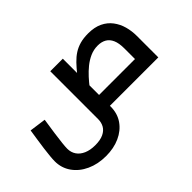

<svg xmlns="http://www.w3.org/2000/svg" viewBox="-115 -850 1447 1447"><g transform="rotate(-45 608.0 -127.0)"><path d="M341.6 248Q255.4 248 186.8 216.3Q118.2 184.7 79.1 128.8Q40 73 40 2.2Q40 -18.4 43.1 -51.4Q46.2 -84.4 51.5 -124.9Q56.9 -165.5 63.5 -208.3Q70.1 -251 76.1 -291.2L208 -273.1Q197.4 -205.6 189.7 -150.1Q181.9 -94.7 177.8 -56Q173.7 -17.4 173.7 1.4Q173.7 40.6 193.7 70Q213.6 99.4 251.4 115.9Q289.2 132.4 341.6 132.4Q396.6 132.4 430.7 116Q464.7 99.7 480.5 71.8Q496.2 43.9 496.2 8.6V-501.9H629.9V8.6Q629.9 81.3 592.3 135.3Q554.6 189.3 489.6 218.6Q424.6 248 341.6 248ZM628 0 629.9 -115.6H1125.6L1012.8 -18.2V-228.4Q1012.8 -284.9 997.6 -319.4Q982.4 -353.8 954.2 -370Q926 -386.3 885.8 -386.3Q842.6 -386.3 804.3 -369.3Q766.1 -352.3 732.9 -325.4Q699.8 -298.4 671.7 -267.5Q643.6 -236.5 621.6 -207.7Q599.5 -178.9 584 -159.4L553.4 -255.6Q592.1 -303 623.3 -342Q654.6 -381.1 683.1 -410.8Q711.7 -440.6 742.9 -460.7Q774.1 -480.7 811.8 -491.3Q849.6 -501.9 899.6 -501.9Q966.4 -501.9 1013.2 -479.4Q1060 -457 1089.5 -417.8Q1119 -378.7 1132.5 -329.9Q1145.9 -281.1 1145.9 -228.4V0Z"/></g></svg>

Font: Cairo
Style: Regular
Weight: 400
Designer: Mohamed Gaber, Accademia di Belle Arti di Urbino
Foundry: Kief Type Foundry, Accademia di Belle Arti di Urbino
Version: Version 3.120